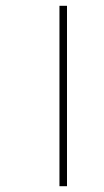

<svg xmlns="http://www.w3.org/2000/svg" viewBox="-20 -642 357 662"><path d="M185 0H211V-622H185Z"/></svg>

Font: Noto Sans Devanagari Extra Condensed Thin
Style: Regular
Weight: 250
Width: 2
Designer: Monotype Design Team
Foundry: Monotype Imaging Inc.
Version: 1.000